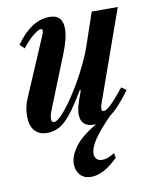

<svg xmlns="http://www.w3.org/2000/svg" viewBox="-87 -599 728 918"><g transform="rotate(-10 276.5 -140.0)"><path d="M339 10Q273.5 10 273.5 -52Q273.5 -71 281 -97Q288.5 -123 304 -163L299 -164.5Q259 -97 229 -59Q199 -21 171.5 -5.5Q144 10 111 10Q71.5 10 50.2 -14.8Q29 -39.5 29 -86Q29 -128 46 -168L169 -456Q174 -467.5 174 -476.5Q174 -484 166.5 -484Q157 -484 140.2 -472.5Q123.5 -461 105.8 -443.2Q88 -425.5 75 -406.5L53 -428Q128 -534.5 217 -534.5Q280.5 -534.5 280.5 -466.5Q280.5 -442.5 273 -412.8Q265.5 -383 251.5 -348.5L150.5 -96.5Q139.5 -70 139.5 -54.5Q139.5 -35.5 151.5 -35.5Q164.5 -35.5 185.8 -56.5Q207 -77.5 232.5 -113Q258 -148.5 283.8 -192.2Q309.5 -236 331.5 -282Q353.5 -328 367.5 -369L420.5 -524.5H547L393.5 -92.5Q385 -71 385 -58Q385 -46 395 -46Q407 -46 430.2 -68Q453.5 -90 496.5 -143L519.5 -126Q464 -49.5 420.5 -18.5Q364.5 38.5 337.8 78Q311 117.5 311 148Q311 162 320.2 172.2Q329.5 182.5 347.5 182.5Q360.5 182.5 374 177.8Q387.5 173 408 160.5L412 184Q342.5 253.5 281 253.5Q247.5 253.5 228.5 232.2Q209.5 211 209.5 177.5Q209.5 141.5 240 98Q270.5 54.5 348 9.5Q343.5 10 339 10Z"/></g></svg>

Font: Libre Caslon Condensed Bold
Style: Italic
Weight: 700
Italic angle: -22.583°
Designer: Pablo Impallari, Rodrigo Fuenzalida, Katja Schimmel, Ertekin Erdin
Foundry: Pablo Impallari, Rodrigo Fuenzalida
Version: Version 2.000; ttfautohint (v1.8.4.7-5d5b);gftools[0.9.33]